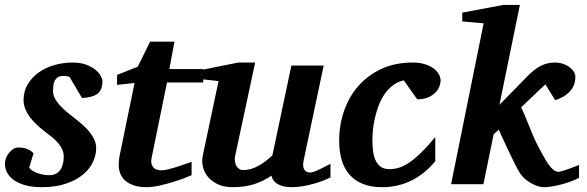

<svg xmlns="http://www.w3.org/2000/svg" viewBox="-27 -757 2411 789"><path d="M394 -422.9Q394 -389.2 375 -373Q356 -356.9 310.1 -354L258.8 -440.9Q255.4 -441.9 251.5 -442.9Q248 -443.8 243.2 -444.3Q238.3 -444.8 232.9 -444.8Q217.8 -444.8 209.5 -438.7Q201.2 -432.6 197 -423.3Q192.9 -414.1 191.9 -403.1Q190.9 -392.1 190.9 -382.8Q190.9 -367.2 198.7 -352.5Q206.5 -337.9 219.2 -324Q231.9 -310.1 247.8 -296.6Q263.7 -283.2 279.8 -271Q296.9 -257.8 312.7 -243.9Q328.6 -230 341.1 -214.6Q353.5 -199.2 360.8 -182.6Q368.2 -166 368.2 -147.9Q368.2 -119.1 354.5 -90.3Q340.8 -61.5 313 -38.8Q285.2 -16.1 243.2 -2Q201.2 12.2 145 12.2Q105.5 12.2 76.9 4.2Q48.3 -3.9 29.8 -17.3Q11.2 -30.8 2.2 -47.9Q-6.8 -64.9 -6.8 -83Q-6.8 -96.2 -2 -108.4Q2.9 -120.6 11 -130.1Q19 -139.6 28.8 -145.3Q38.6 -150.9 48.8 -150.9Q70.8 -150.9 85.9 -144.3Q101.1 -137.7 110.8 -127L92.8 -67.9Q98.1 -60.5 107.9 -54.7Q117.7 -48.8 129.2 -44.9Q140.6 -41 152.6 -39.1Q164.6 -37.1 174.8 -37.1Q205.1 -37.1 220 -57.9Q234.9 -78.6 234.9 -113.8Q234.9 -128.9 229 -142.3Q223.1 -155.8 212.4 -168.5Q201.7 -181.2 186.5 -193.6Q171.4 -206.1 152.8 -220.2Q137.2 -231.9 122.3 -246.1Q107.4 -260.3 95.7 -276.1Q84 -292 76.9 -309.6Q69.8 -327.1 69.8 -346.2Q69.8 -381.3 86.4 -409.7Q103 -438 130.9 -458.3Q158.7 -478.5 195.3 -489.3Q231.9 -500 272 -500Q303.2 -500 326.2 -491.5Q349.1 -482.9 364.3 -470.9Q379.4 -459 386.7 -445.6Q394 -432.1 394 -422.9Z M659.2 -418 596.2 -108.9Q590.8 -85.4 601.3 -71.3Q611.8 -57.1 635.3 -57.1Q647 -57.1 663.3 -61Q679.7 -64.9 697.3 -70.3Q714.8 -75.7 731.4 -81.8Q748 -87.9 760.3 -91.8V-37.1Q752 -33.2 731 -25.1Q710 -17.1 683.1 -8.8Q656.2 -0.5 627.4 5.9Q598.6 12.2 575.2 12.2Q546.4 12.2 524.9 5.4Q503.4 -1.5 489.3 -13.4Q475.1 -25.4 468 -42Q460.9 -58.6 460.9 -78.1Q460.9 -87.9 461.7 -97.7Q462.4 -107.4 464.8 -118.2L525.9 -416L454.1 -408.2V-449.2L539.1 -482.9L589.8 -585.9H689.9L668.9 -473.1H808.1V-418Z M1331.1 -27.8Q1320.8 -22.5 1303 -15.4Q1285.2 -8.3 1263.4 -2.2Q1241.7 3.9 1218.3 8.1Q1194.8 12.2 1173.3 12.2Q1147.5 12.2 1131.3 6.8Q1115.2 1.5 1106.2 -6.1Q1097.2 -13.7 1093.3 -21.7Q1089.4 -29.8 1088.4 -35.2Q1055.2 -12.2 1016.6 0Q978 12.2 929.2 12.2Q892.1 12.2 866.5 -0.5Q840.8 -13.2 825.9 -32.2Q811 -51.3 806.4 -74Q801.8 -96.7 806.2 -117.2L871.1 -423.8L787.1 -433.1V-466.8L952.1 -500H1021.5L939.5 -117.2Q937 -105.5 938.2 -94.7Q939.5 -84 943.8 -75.9Q948.2 -67.9 955.6 -63Q962.9 -58.1 972.2 -58.1Q988.8 -58.1 1004.6 -62.7Q1020.5 -67.4 1035.4 -75.7Q1050.3 -84 1064.5 -94.7Q1078.6 -105.5 1092.3 -118.2L1170.4 -487.8H1303.2L1221.2 -100.1Q1215.3 -72.3 1223.4 -60.1Q1231.4 -47.9 1247.1 -47.9Q1251 -47.9 1256.1 -49.1Q1261.2 -50.3 1270.3 -54Q1279.3 -57.6 1293.7 -64.7Q1308.1 -71.8 1331.1 -84Z M1783.7 -425.8Q1783.7 -417 1779.3 -403.8Q1774.9 -390.6 1763.9 -378.4Q1752.9 -366.2 1734.4 -357.7Q1715.8 -349.1 1687.5 -349.1L1632.3 -426.8Q1604 -420.4 1583.5 -403.3Q1563 -386.2 1548.8 -363.3Q1534.7 -340.3 1525.6 -314Q1516.6 -287.6 1511.7 -263.2Q1506.8 -238.8 1505.1 -219Q1503.4 -199.2 1503.4 -189Q1503.4 -166 1505.4 -143.3Q1507.3 -120.6 1514.4 -102.5Q1521.5 -84.5 1535.4 -73.2Q1549.3 -62 1573.7 -62Q1592.3 -62 1611.3 -67.4Q1630.4 -72.8 1652.6 -87.4Q1674.8 -102.1 1701.4 -127.7Q1728 -153.3 1761.7 -193.8V-94.2Q1741.2 -69.8 1717.8 -50.3Q1694.3 -30.8 1667.2 -16.8Q1640.1 -2.9 1609.1 4.6Q1578.1 12.2 1542.5 12.2Q1496.6 12.2 1463.4 -1.5Q1430.2 -15.1 1408.7 -40Q1387.2 -64.9 1377 -100.1Q1366.7 -135.3 1366.7 -178.2Q1366.7 -243.2 1387 -301.5Q1407.2 -359.9 1446 -404.1Q1484.9 -448.2 1540.8 -474.1Q1596.7 -500 1668.5 -500Q1698.2 -500 1720 -492.9Q1741.7 -485.8 1755.9 -474.9Q1770 -463.9 1776.9 -450.9Q1783.7 -438 1783.7 -425.8Z M2352.5 -25.9Q2339.8 -19.5 2322.3 -12.7Q2304.7 -5.9 2285.2 -0.5Q2265.6 4.9 2245.6 8.5Q2225.6 12.2 2208.5 12.2Q2194.8 12.2 2180.7 7.3Q2166.5 2.4 2153.3 -5.4Q2140.1 -13.2 2129.2 -22.9Q2118.2 -32.7 2111.3 -43Q2103 -55.7 2091.6 -78.1Q2080.1 -100.6 2067.9 -126.2Q2055.7 -151.9 2043.7 -177.7Q2031.7 -203.6 2022.5 -224.1L2001.5 -205.1L1959.5 0H1826.7L1960.4 -661.1L1872.6 -668.9V-705.1L2041.5 -736.8H2109.4L2025.4 -326.2L2137.7 -440.9Q2168.5 -473.1 2195.8 -486.6Q2223.1 -500 2252.4 -500Q2270.5 -500 2286.1 -494.9Q2301.8 -489.7 2313.2 -481.2Q2324.7 -472.7 2331.1 -462.4Q2337.4 -452.1 2337.4 -441.9Q2337.4 -433.1 2335.2 -420.4Q2333 -407.7 2324.7 -394.3Q2316.4 -380.9 2299.8 -367.9Q2283.2 -355 2254.4 -345.2L2214.4 -410.2Q2202.6 -399.9 2189 -387Q2175.3 -374 2161.9 -361.1Q2148.4 -348.1 2136 -336.2Q2123.5 -324.2 2114.3 -315.9Q2121.1 -303.2 2129.2 -283.7Q2137.2 -264.2 2146.2 -241.7Q2155.3 -219.2 2165.3 -195.8Q2175.3 -172.4 2186.5 -151.9Q2197.3 -132.3 2207 -114.3Q2216.8 -96.2 2226.6 -82Q2236.3 -67.9 2247.1 -59.3Q2257.8 -50.8 2270.5 -50.8Q2271.5 -50.8 2290.8 -56.4Q2310.1 -62 2352.5 -79.1Z"/></svg>

Font: Charis SIL CyrE
Style: Bold Italic
Weight: 700
Italic angle: -11°
Foundry: SIL International
Version: Version 5.000